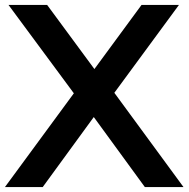

<svg xmlns="http://www.w3.org/2000/svg" viewBox="-29 -760 766 780"><path d="M-9 0 271 -381 5.5 -740H162.5L354.5 -479.5L546 -740H698L435.5 -383L716.5 0H559.5L352 -284.5L144.5 0Z"/></svg>

Font: Encode Sans SmExp SmBold
Style: Regular
Weight: 600
Width: 6
Designer: Multiple Designers
Foundry: Impallari Type
Version: Version 3.002; ttfautohint (v1.8.3) -l 8 -r 50 -G 200 -x 14 